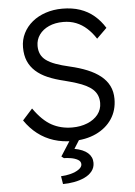

<svg xmlns="http://www.w3.org/2000/svg" viewBox="-62 -753 731 1037"><g transform="rotate(-5 304.0 -235.0)"><path d="M52 -124 106 -184Q153 -117 202.5 -90Q252 -63 314 -63Q359 -63 396 -78Q433 -93 454 -120Q475 -147 475 -182Q475 -205 467.5 -223Q460 -241 445 -255Q430 -269 408 -280Q386 -291 357.5 -300Q329 -309 294 -318Q243 -330 204.5 -346.5Q166 -363 139.5 -387Q113 -411 99.5 -442.5Q86 -474 86 -517Q86 -558 103.5 -593Q121 -628 152 -653.5Q183 -679 225 -693Q267 -707 315 -707Q369 -707 411.5 -692.5Q454 -678 487 -650Q520 -622 544 -583L489 -529Q468 -562 441.5 -586Q415 -610 383.5 -622.5Q352 -635 314 -635Q270 -635 236.5 -620Q203 -605 184 -578.5Q165 -552 165 -518Q165 -493 174 -473.5Q183 -454 202.5 -439.5Q222 -425 253.5 -413.5Q285 -402 329 -392Q381 -380 422.5 -363Q464 -346 493.5 -322.5Q523 -299 538.5 -268Q554 -237 554 -197Q554 -135 523 -88.5Q492 -42 436.5 -16Q381 10 307 10Q254 10 207 -5Q160 -20 121 -50Q82 -80 52 -124ZM230 194Q257 193 283.5 186Q310 179 327.5 166.5Q345 154 345 139Q345 123 329 114Q313 105 291.5 101.5Q270 98 254 98L241 88L307 -15H358L315 53Q363 62 387 83.5Q411 105 411 137Q411 163 395.5 182.5Q380 202 354 214Q328 226 297.5 231.5Q267 237 237 237Z"/></g></svg>

Font: Mach Light
Style: Regular
Weight: 300
Version: Version 1.002